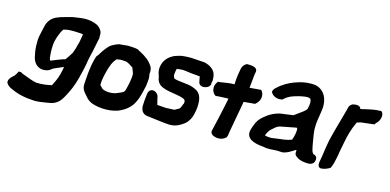

<svg xmlns="http://www.w3.org/2000/svg" viewBox="-67 -973 2931 1444"><g transform="rotate(15 1399.0 -251.0)"><path d="M12 19V20C23 37 38 48 60 56C113 81 165 92 240 96H241C270 96 294 93 321 88C353 82 381 83 413 59C438 41 450 16 465 -11C486 -51 506 -95 521 -153C532 -195 543 -240 551 -288L552 -297C556 -316 559 -333 563 -348L569 -373L592 -486V-488C592 -494 591 -497 591 -502C596 -538 574 -560 552 -576H551L550 -577C483 -608 435 -598 360 -587H359C336 -582 310 -573 279 -565H278C265 -561 254 -556 243 -552C205 -537 179 -506 170 -465C164 -437 156 -409 151 -379C146 -349 149 -330 148 -307V-306C149 -277 154 -249 160 -223C169 -184 192 -155 232 -147H233C249 -145 262 -146 282 -152C294 -156 309 -170 315 -174C335 -182 358 -194 372 -199C378 -201 383 -203 391 -208C391 -202 389 -192 388 -185L386 -176C378 -135 365 -100 346 -65C343 -59 342 -55 339 -51C303 -43 266 -37 220 -39C196 -42 144 -62 105 -77C97 -81 94 -86 82 -86H71L66 -75C63 -67 56 -59 48 -47C48 -47 -2 -11 12 19ZM268 -346C271 -385 285 -418 297 -448C303 -460 308 -470 316 -479H322L325 -480C363 -490 414 -486 465 -482C464 -479 465 -473 464 -468L454 -412C454 -412 452 -408 451 -404C446 -379 436 -347 428 -328C414 -305 400 -282 387 -266C366 -261 338 -249 319 -242C305 -237 291 -231 279 -226C271 -234 270 -254 268 -279C267 -299 266 -321 268 -346Z M587 -274C584 -257 582 -241 580 -223L578 -206L573 -138C573 -132 573 -127 572 -118C571 -80 594 -59 612 -39C625 -22 643 -5 668 4C726 25 827 30 893 -6C926 -22 952 -45 969 -69L970 -70C981 -87 995 -114 1003 -142C1011 -171 1019 -200 1025 -231C1027 -244 1028 -260 1030 -280C1031 -294 1028 -308 1026 -324C1029 -345 1027 -364 1018 -380C993 -419 960 -443 913 -468H911C907 -469 896 -481 877 -482C859 -484 836 -486 816 -486H814C798 -484 788 -484 765 -481C760 -481 748 -481 744 -478H743C722 -471 703 -462 683 -448L681 -447V-446C659 -425 640 -399 617 -360L607 -349C599 -330 593 -305 587 -274ZM693 -187C696 -203 698 -218 702 -234C717 -301 735 -341 759 -365C764 -366 769 -367 775 -368H777C789 -371 810 -369 830 -368C846 -365 867 -351 886 -338H887L889 -336C895 -319 905 -298 906 -287C906 -272 904 -251 900 -229C896 -208 892 -189 887 -170C880 -139 871 -140 828 -121C794 -106 743 -107 715 -122C710 -126 699 -138 691 -146C690 -159 691 -173 693 -187Z M1046 -163C1042 -129 1039 -98 1039 -69V-68H1040C1043 -41 1057 -19 1088 -13H1090C1146 -7 1213 4 1266 7C1297 8 1324 1 1349 -14C1367 -26 1388 -35 1405 -62C1416 -76 1426 -100 1430 -120C1433 -135 1438 -155 1439 -177C1442 -236 1434 -285 1378 -306C1372 -308 1366 -310 1362 -312H1361L1360 -313C1338 -320 1317 -322 1290 -325C1267 -327 1231 -331 1216 -338C1211 -344 1208 -352 1206 -363C1207 -376 1211 -405 1214 -413C1221 -414 1233 -415 1243 -416C1248 -416 1258 -417 1261 -417C1290 -416 1314 -409 1349 -407C1363 -406 1381 -405 1398 -402C1398 -401 1397 -396 1397 -392L1398 -391L1405 -356L1406 -355C1410 -340 1427 -332 1445 -333C1462 -334 1488 -344 1494 -366V-367V-377L1498 -399C1498 -409 1497 -418 1496 -429C1490 -478 1449 -503 1404 -514H1403L1300 -521H1291C1271 -521 1250 -520 1226 -517H1224C1220 -515 1215 -514 1208 -513H1207L1206 -512C1192 -508 1176 -504 1161 -496C1137 -483 1102 -458 1090 -408C1082 -378 1088 -354 1094 -335L1100 -319C1101 -306 1104 -294 1113 -280C1143 -228 1257 -233 1312 -213C1326 -208 1336 -201 1335 -186L1333 -173L1329 -167V-166C1322 -147 1323 -150 1314 -132C1303 -125 1290 -118 1277 -111L1212 -108L1143 -113L1130 -165C1130 -185 1106 -215 1077 -210C1055 -206 1047 -185 1046 -163Z M1533 -392C1504 -352 1523 -306 1549 -292L1573 -294C1594 -296 1622 -296 1647 -297L1646 -287C1618 -149 1604 -96 1591 -38L1590 -35C1584 -9 1608 5 1631 9C1656 15 1687 9 1708 -11L1710 -13C1718 -29 1718 -45 1719 -53C1730 -118 1742 -174 1762 -290L1764 -303C1788 -305 1816 -308 1838 -310C1841 -310 1847 -307 1856 -315C1897 -350 1892 -399 1872 -420L1868 -425C1863 -424 1849 -422 1839 -422H1837C1817 -420 1800 -418 1780 -417C1782 -435 1783 -451 1785 -469C1788 -487 1788 -510 1791 -527L1792 -532C1793 -537 1799 -551 1791 -565C1779 -579 1759 -585 1718 -584H1714L1711 -582C1695 -574 1682 -556 1679 -538L1671 -493C1666 -463 1665 -440 1664 -413C1630 -413 1599 -408 1564 -402L1551 -400H1539Z M1867 -105C1856 -40 1926 -23 1979 -17H1981C1998 -17 2009 -9 2049 -11C2074 -11 2103 -16 2122 -13C2130 -12 2136 -12 2142 -12H2143C2186 -16 2229 -54 2242 -57V-56C2244 -49 2234 -22 2257 -8C2273 5 2294 15 2330 18H2331C2333 18 2338 19 2347 19C2363 20 2394 16 2400 -14C2405 -32 2401 -47 2385 -56L2377 -57C2358 -65 2353 -108 2346 -146C2341 -181 2330 -224 2333 -265L2334 -291C2336 -311 2342 -345 2345 -367L2348 -387C2361 -461 2338 -526 2287 -553C2267 -564 2249 -567 2220 -567C2173 -567 2139 -558 2094 -542C2055 -528 2008 -502 1974 -469C1968 -464 1954 -452 1951 -436L1950 -432L1952 -428C1965 -404 1994 -390 2023 -393L2040 -395C2046 -399 2054 -407 2056 -409C2078 -427 2104 -439 2155 -452C2188 -459 2221 -467 2237 -458H2238C2250 -455 2255 -424 2243 -380V-379C2239 -361 2197 -337 2152 -303C2120 -298 2088 -294 2056 -290H2054C2012 -281 1971 -260 1940 -232H1939C1933 -225 1926 -220 1919 -214V-213C1892 -188 1877 -144 1867 -106ZM1986 -100 1987 -109C1988 -113 1993 -122 2000 -134C2010 -151 2019 -156 2039 -174C2052 -186 2066 -193 2082 -196C2122 -204 2162 -212 2199 -219C2200 -219 2202 -218 2205 -215C2210 -193 2201 -152 2190 -123C2157 -109 2112 -105 2070 -100C2052 -97 2038 -95 2029 -95C2016 -96 1995 -97 1986 -100Z M2449 -123C2446 -99 2443 -78 2440 -60L2432 -15C2430 -1 2428 26 2452 30H2455C2482 29 2508 18 2526 5C2530 -7 2537 -21 2541 -37V-38C2542 -44 2547 -62 2549 -74C2553 -92 2556 -108 2558 -124C2563 -148 2565 -166 2571 -192C2583 -261 2600 -319 2626 -373C2633 -375 2643 -379 2655 -382C2683 -386 2723 -390 2758 -394L2768 -408C2796 -430 2808 -480 2787 -500L2784 -504H2778C2733 -504 2690 -493 2654 -485L2652 -484C2637 -480 2627 -478 2624 -478L2625 -481L2624 -484C2614 -504 2590 -504 2566 -498H2564C2551 -493 2538 -482 2534 -465L2531 -450C2509 -369 2484 -285 2463 -200L2458 -175Z"/></g></svg>

Font: Vapor
Style: ExBdObl
Weight: 800
Foundry: Cannot Into Space Fonts
Version: Version 0.179